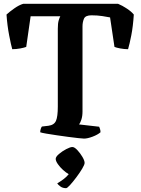

<svg xmlns="http://www.w3.org/2000/svg" viewBox="-20 -724 734 1003"><path d="M419 0Q412 0 389 -2.5Q366 -5 336 -9Q306 -13 275.5 -17.5Q245 -22 221.5 -26Q198 -30 190 -33Q190 -42 193 -51Q196 -60 199 -63L233 -67Q263 -71 272.5 -93Q282 -115 282 -167V-574Q282 -602 286.5 -617Q291 -632 295 -639H140L117 -479Q107 -475 86 -471Q65 -467 44 -467Q38 -487 28 -538.5Q18 -590 14 -648Q29 -662 54.5 -680Q80 -698 101 -704H597Q619 -695 643 -679Q667 -663 679 -648Q675 -586 666 -540Q657 -494 649 -467Q629 -467 608 -471Q587 -475 578 -479L555 -633Q540 -636 514.5 -640Q489 -644 458 -644Q426 -644 418.5 -626Q411 -608 411 -586V-141Q411 -117 405 -99Q399 -81 393 -74L498 -62Q499 -59 502 -51.5Q505 -44 505 -33Q490 -20 463.5 -10Q437 0 419 0ZM325 259Q308 259 296 250.5Q284 242 279 234Q294 225 310.5 213Q327 201 339 186Q325 178 309 163.5Q293 149 282 133Q271 117 271 106Q271 95 288 80.5Q305 66 326 55Q347 44 358 44Q369 44 384 60Q399 76 410.5 95.5Q422 115 422 127Q422 136 409.5 157Q397 178 379 202Q361 226 346 242.5Q331 259 325 259Z"/></svg>

Font: Texturina SemiBold
Style: Regular
Weight: 600
Designer: Guillermo Torres Carreño
Foundry: Omnibus-Type
Version: Version 1.002; ttfautohint (v1.8.3)